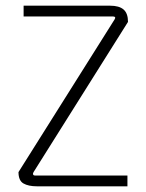

<svg xmlns="http://www.w3.org/2000/svg" viewBox="-20 -655 513 675"><path d="M428 -38V0H110Q80 0 62.5 -10Q45 -20 45 -50L383 -587Q386 -592 384.5 -594.5Q383 -597 378 -597H63V-635H367Q399 -635 414.5 -621.5Q430 -608 430 -578L98 -50Q95 -45 96.5 -41.5Q98 -38 102 -38Z"/></svg>

Font: Gemunu Libre ExtraLight ExtraLight
Style: Regular
Weight: 250
Version: Version 1.100